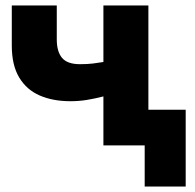

<svg xmlns="http://www.w3.org/2000/svg" viewBox="-20 -530 712 700"><path d="M507.5 150V0H451V-130H657V150ZM357 0V-178.5Q324 -170 295.5 -165.5Q267 -161 237 -161Q172.5 -161 124.5 -182Q76.5 -203 49.8 -247.8Q23 -292.5 23 -364V-510H187V-386Q187 -342 206.2 -319Q225.5 -296 271.5 -296Q299.5 -296 319.2 -298.5Q339 -301 357 -304V-510H521V0Z"/></svg>

Font: Geologica Cursive
Style: Bold
Weight: 700
Designer: Sindre Bremnes, Frode Helland
Foundry: Monokrom Skriftforlag AS
Version: Version 1.010;gftools[0.9.28]